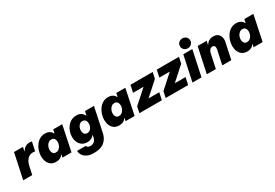

<svg xmlns="http://www.w3.org/2000/svg" viewBox="63 -2037 5016 3499"><g transform="rotate(-30 2571.5 -287.5)"><path d="M-3 0 110 -530H298L280 -446H286Q309 -489 348.5 -514.5Q388 -540 443 -540Q467 -540 478 -536.5Q489 -533 489 -533L449 -347Q449 -347 436.5 -349.5Q424 -352 404 -352Q353 -352 317 -328Q281 -304 258 -263Q235 -222 224 -171L187 0Z M765 -540Q809 -540 837 -527.5Q865 -515 881.5 -499Q898 -483 904.5 -470.5Q911 -458 911 -458H919L934 -530H1124L1014 0H824L836 -58H828Q828 -58 821 -47.5Q814 -37 798 -24Q782 -11 755 -0.5Q728 10 688 10Q623 10 580.5 -21Q538 -52 517.5 -103Q497 -154 497 -213Q497 -270 515 -327.5Q533 -385 567.5 -433.5Q602 -482 652 -511Q702 -540 765 -540ZM811 -389Q773 -389 745.5 -365.5Q718 -342 703.5 -307Q689 -272 689 -237Q689 -198 708.5 -169.5Q728 -141 770 -141Q808 -141 835.5 -164.5Q863 -188 877.5 -223Q892 -258 892 -292Q892 -331 872.5 -360Q853 -389 811 -389Z M1369 215Q1292 215 1243.5 196Q1195 177 1168 149Q1141 121 1130 93Q1119 65 1117 46Q1115 27 1115 27H1298Q1298 27 1302.5 38Q1307 49 1323.5 60Q1340 71 1375 71Q1423 71 1454.5 44Q1486 17 1496 -29L1507 -80H1499Q1499 -80 1491 -70.5Q1483 -61 1466 -48Q1449 -35 1423.5 -25.5Q1398 -16 1362 -16Q1294 -16 1249.5 -47.5Q1205 -79 1183.5 -129.5Q1162 -180 1162 -238Q1162 -292 1179.5 -345Q1197 -398 1230.5 -442.5Q1264 -487 1313 -513.5Q1362 -540 1425 -540Q1471 -540 1501 -526.5Q1531 -513 1547.5 -494.5Q1564 -476 1571 -462.5Q1578 -449 1578 -449H1586L1603 -530H1792L1684 -17Q1662 88 1587 151.5Q1512 215 1369 215ZM1440 -160Q1476 -160 1500.5 -181Q1525 -202 1538 -234Q1551 -266 1551 -298Q1551 -337 1531 -366.5Q1511 -396 1469 -396Q1434 -396 1409.5 -375Q1385 -354 1372 -322.5Q1359 -291 1359 -258Q1359 -219 1378.5 -189.5Q1398 -160 1440 -160Z M2093 -540Q2137 -540 2165 -527.5Q2193 -515 2209.5 -499Q2226 -483 2232.5 -470.5Q2239 -458 2239 -458H2247L2262 -530H2452L2342 0H2152L2164 -58H2156Q2156 -58 2149 -47.5Q2142 -37 2126 -24Q2110 -11 2083 -0.5Q2056 10 2016 10Q1951 10 1908.5 -21Q1866 -52 1845.5 -103Q1825 -154 1825 -213Q1825 -270 1843 -327.5Q1861 -385 1895.5 -433.5Q1930 -482 1980 -511Q2030 -540 2093 -540ZM2139 -389Q2101 -389 2073.5 -365.5Q2046 -342 2031.5 -307Q2017 -272 2017 -237Q2017 -198 2036.5 -169.5Q2056 -141 2098 -141Q2136 -141 2163.5 -164.5Q2191 -188 2205.5 -223Q2220 -258 2220 -292Q2220 -331 2200.5 -360Q2181 -389 2139 -389Z M2443 0 2470 -129 2749 -380H2528L2561 -530H3028L3000 -401L2721 -150H2947L2915 0Z M2996 0 3023 -129 3302 -380H3081L3114 -530H3581L3553 -401L3274 -150H3500L3468 0Z M3800 -583Q3753 -583 3722.5 -613.5Q3692 -644 3692 -686Q3692 -730 3722.5 -760Q3753 -790 3800 -790Q3847 -790 3878 -760Q3909 -730 3909 -686Q3909 -644 3878 -613.5Q3847 -583 3800 -583ZM3559 0 3672 -530H3862L3749 0Z M3861 0 3974 -530H4164L4148 -455H4153Q4153 -455 4161 -468Q4169 -481 4187 -497.5Q4205 -514 4234 -527Q4263 -540 4305 -540Q4363 -540 4398.5 -512.5Q4434 -485 4447 -439.5Q4460 -394 4448 -339L4376 0H4186L4250 -299Q4258 -335 4247 -361Q4236 -387 4201 -387Q4165 -387 4144 -361Q4123 -335 4115 -299L4051 0Z M4787 -540Q4831 -540 4859 -527.5Q4887 -515 4903.5 -499Q4920 -483 4926.5 -470.5Q4933 -458 4933 -458H4941L4956 -530H5146L5036 0H4846L4858 -58H4850Q4850 -58 4843 -47.5Q4836 -37 4820 -24Q4804 -11 4777 -0.5Q4750 10 4710 10Q4645 10 4602.5 -21Q4560 -52 4539.5 -103Q4519 -154 4519 -213Q4519 -270 4537 -327.5Q4555 -385 4589.5 -433.5Q4624 -482 4674 -511Q4724 -540 4787 -540ZM4833 -389Q4795 -389 4767.5 -365.5Q4740 -342 4725.5 -307Q4711 -272 4711 -237Q4711 -198 4730.5 -169.5Q4750 -141 4792 -141Q4830 -141 4857.5 -164.5Q4885 -188 4899.5 -223Q4914 -258 4914 -292Q4914 -331 4894.5 -360Q4875 -389 4833 -389Z"/></g></svg>

Font: Be Vietnam Pro Black
Style: Italic
Weight: 900
Italic angle: -12°
Designer: Lam Bao, Tony Le, Vietanh Nguyen
Foundry: Yellow Type Foundry
Version: Version 1.002; ttfautohint (v1.8.3)